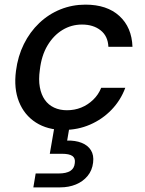

<svg xmlns="http://www.w3.org/2000/svg" viewBox="-20 -549 627 829"><path d="M255 12Q185 12 135 -20Q85 -52 62 -109.5Q39 -167 49 -243Q57 -306 83 -358.5Q109 -411 149.5 -449.5Q190 -488 241 -508.5Q292 -529 349 -529Q442 -529 495.5 -480Q549 -431 552 -347H448Q446 -393 414.5 -418Q383 -443 334 -443Q288 -443 249.5 -419.5Q211 -396 185 -352.5Q159 -309 152 -247Q146 -205 152 -172.5Q158 -140 173.5 -118Q189 -96 213.5 -84.5Q238 -73 269 -73Q302 -73 330.5 -84.5Q359 -96 382 -118Q405 -140 417 -170H521Q501 -116 461.5 -75Q422 -34 369 -11Q316 12 255 12ZM124 260 134 200H233Q266 200 283.5 189Q301 178 303 155Q306 134 292.5 124.5Q279 115 248 115H195L216 -7H281L270 58Q305 57 332 67.5Q359 78 372.5 99.5Q386 121 382 153Q378 187 358 211Q338 235 307.5 247.5Q277 260 240 260Z"/></svg>

Font: DM Sans 11pt Medium
Style: Italic
Weight: 500
Italic angle: -10°
Version: Version 4.004;gftools[0.9.30]